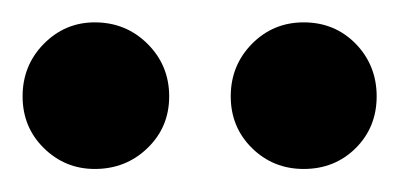

<svg xmlns="http://www.w3.org/2000/svg" viewBox="-20 -719 354 170"><path d="M63.9 -569.4Q37.6 -569.4 18.8 -587.9Q0 -606.4 0 -633.7Q0 -661.1 18.8 -680.2Q37.6 -699.2 63.9 -699.2Q91.5 -699.2 110.6 -680.2Q129.8 -661.1 129.8 -633.7Q129.8 -606.4 110.6 -587.9Q91.5 -569.4 63.9 -569.4ZM248.9 -569.4Q221.9 -569.4 203.1 -587.9Q184.3 -606.4 184.3 -633.7Q184.3 -661.1 203.1 -680.2Q221.9 -699.2 248.9 -699.2Q276.4 -699.2 295 -680.2Q313.5 -661.1 313.5 -633.7Q313.5 -606.4 295 -587.9Q276.4 -569.4 248.9 -569.4Z"/></svg>

Font: Envelope Sans Variable
Style: Regular
Weight: 500
Designer: Andreas Rasmussen / Norman Anderson
Foundry: mail.de GmbH
Version: Version 1.150